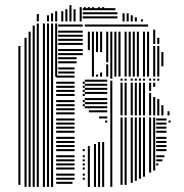

<svg xmlns="http://www.w3.org/2000/svg" viewBox="-20 -732 722 752"><path d="M60 -8H52V-432H60ZM84 0H76V-432H84ZM100 0H92V-432H100ZM116 0H108V-432H116ZM132 0H124V-432H132ZM156 0H148V-432H156ZM172 0H164V-432H172ZM188 0H180V-432H188ZM264 -12H200V-20H264ZM272 -28H200V-36H272ZM312 -28H304V-36H312ZM272 -44H200V-52H272ZM312 -44H304V-52H312ZM272 -68H200V-76H272ZM312 -68H304V-76H312ZM272 -84H200V-92H272ZM312 -84H304V-92H312ZM272 -100H200V-108H272ZM312 -100H304V-108H312ZM272 -116H200V-124H272ZM312 -116H304V-124H312ZM272 -140H200V-148H272ZM312 -140H304V-148H312ZM272 -156H200V-164H272ZM272 -172H200V-180H272ZM272 -188H200V-196H272ZM272 -212H200V-220H272ZM272 -228H200V-236H272ZM272 -244H200V-252H272ZM272 -260H200V-268H272ZM272 -284H200V-292H272ZM272 -300H200V-308H272ZM272 -316H200V-324H272ZM312 -316H304V-324H312ZM272 -332H200V-340H272ZM312 -332H304V-340H312ZM272 -356H200V-364H272ZM312 -356H304V-364H312ZM272 -372H200V-380H272ZM312 -372H304V-380H312ZM272 -388H200V-396H272ZM312 -388H304V-396H312ZM272 -404H200V-412H272ZM312 -404H304V-412H312ZM272 -428H200V-436H272ZM332 0H324V-160H332ZM356 0H348V-168H356ZM372 0H364V-176H372ZM388 0H380V-176H388ZM400 -252H392V-260H400ZM400 -268H368V-276H400ZM400 -292H328V-300H400ZM400 -308H312V-316H400ZM400 -324H312V-332H400ZM400 -340H312V-348H400ZM400 -364H312V-372H400ZM400 -380H312V-388H400ZM400 -396H312V-404H400ZM400 -412H312V-420H400ZM420 0H412V-416H420ZM420 -424H412V-440H420ZM460 -8H452V-272H460ZM476 -8H468V-272H476ZM500 -16H492V-272H500ZM516 -24H508V-272H516ZM532 -32H524V-272H532ZM548 -40H540V-272H548ZM572 -56H564V-272H572ZM588 -64H580V-272H588ZM600 -84H592V-92H600ZM616 -100H592V-108H616ZM624 -116H592V-124H624ZM632 -140H592V-148H632ZM632 -156H592V-164H632ZM632 -172H592V-180H632ZM632 -188H592V-196H632ZM632 -212H592V-220H632ZM632 -228H592V-236H632ZM632 -244H592V-252H632ZM632 -260H592V-268H632ZM648 -252H640V-260H648ZM460 -280H452V-408H460ZM476 -280H468V-408H476ZM500 -280H492V-408H500ZM516 -280H508V-408H516ZM532 -280H524V-408H532ZM548 -280H540V-408H548ZM572 -280H564V-368H572ZM572 -376H564V-408H572ZM588 -280H580V-352H588ZM588 -392H580V-408H588ZM604 -280H596V-344H604ZM620 -280H612V-320H620ZM644 -280H636V-296H644ZM460 -416H452V-424H460ZM476 -416H468V-424H476ZM500 -416H492V-424H500ZM516 -416H508V-424H516ZM532 -416H524V-424H532ZM548 -416H540V-424H548ZM572 -416H564V-424H572ZM588 -416H580V-424H588ZM604 -416H596V-424H604ZM60 -432H52V-552H60ZM84 -432H76V-584H84ZM100 -432H92V-608H100ZM116 -432H108V-632H116ZM132 -432H124V-640H132ZM156 -432H148V-640H156ZM172 -432H164V-640H172ZM188 -432H180V-640H188ZM204 -432H196V-640H204ZM272 -444H208V-452H272ZM272 -460H208V-468H272ZM280 -484H208V-492H280ZM280 -500H208V-508H280ZM304 -516H208V-524H304ZM304 -532H208V-540H304ZM304 -556H208V-564H304ZM304 -572H208V-580H304ZM304 -588H208V-596H304ZM304 -604H208V-612H304ZM304 -628H208V-636H304ZM332 -536H324V-608H332ZM348 -432H340V-608H348ZM364 -432H356V-440H364ZM364 -528H356V-608H364ZM380 -432H372V-448H380ZM380 -528H372V-608H380ZM404 -432H396V-480H404ZM404 -488H396V-608H404ZM420 -432H412V-608H420ZM436 -432H428V-608H436ZM452 -432H444V-608H452ZM476 -432H468V-608H476ZM492 -432H484V-608H492ZM508 -432H500V-608H508ZM524 -432H516V-608H524ZM548 -432H540V-608H548ZM564 -432H556V-608H564ZM560 -628H312V-636H560ZM588 -432H580V-552H588ZM604 -432H596V-552H604ZM620 -472H612V-528H620ZM588 -560H580V-616H588ZM604 -560H596V-584H604ZM132 -648H124V-677H132ZM172 -648H164V-672H172ZM188 -648H180V-680H188ZM204 -648H196V-688H204ZM228 -648H220V-688H228ZM244 -648H236V-696H244ZM260 -648H252V-696H260ZM276 -648H268V-696H276ZM300 -648H292V-696H300ZM440 -660H304V-668H440ZM440 -676H304V-684H440ZM432 -692H304V-700H432ZM468 -648H460V-680H468ZM484 -648H476V-680H484ZM500 -648H492V-672H500ZM516 -648H508V-664H516ZM540 -648H532V-656H540ZM260 -696H252V-712H260ZM300 -696H292V-704H300ZM316 -696H308V-704H316ZM332 -696H324V-704H332ZM348 -696H340V-704H348ZM372 -696H364V-704H372ZM388 -696H380V-704H388Z"/></svg>

Font: Rubik Lines
Style: Regular
Weight: 400
Designer: Hubert and Fischer, NaN
Foundry: Hubert and Fischer, NaN
Version: Version 2.201